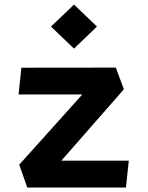

<svg xmlns="http://www.w3.org/2000/svg" viewBox="-20 -836 660 856"><path d="M65.7 -101.7 365.2 -435.1 426.5 -414.7H62.8L75.3 -534.1L496.4 -534.6L532.2 -437.8L207 -66.6L173.6 -119.8H554.1L541.6 0H101.5ZM207.3 -717.6 310 -815.5 412.2 -717.6 310 -619.2Z"/></svg>

Font: Monaspace Krypton Var ExLight
Style: Regular
Weight: 200
Designer: Riley Cran and the Lettermatic Team
Version: Version 1.200 (Monaspace Krypton Var)